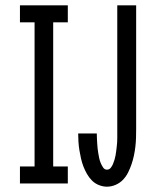

<svg xmlns="http://www.w3.org/2000/svg" viewBox="-20 -690 590 722"><path d="M55 0V-64H110V-606H55V-670H235V-606H180V-64H235V0ZM382 12Q367 12 352 6Q337 0 326 -11Q315 -22 307 -36Q299 -50 293.5 -64.5Q288 -79 284.5 -94.5Q281 -110 278.5 -125.5Q276 -141 275 -157Q274 -173 274 -188H344Q344 -179 344.5 -169.5Q345 -160 345.5 -151Q346 -142 347 -132.5Q348 -123 349.5 -114Q351 -105 353 -95.5Q355 -86 358.5 -77.5Q362 -69 367.5 -60.5Q373 -52 382 -52Q391 -52 396.5 -59Q402 -66 405 -73.5Q408 -81 410.5 -89Q413 -97 414.5 -105.5Q416 -114 417 -122Q418 -130 419 -138.5Q420 -147 420.5 -155Q421 -163 421 -171.5Q421 -180 421 -188.5Q421 -197 421 -205V-670H492V-205Q492 -188 491.5 -171.5Q491 -155 489 -138Q487 -121 483.5 -104.5Q480 -88 474.5 -72Q469 -56 461.5 -41Q454 -26 442.5 -14Q431 -2 415 5Q399 12 382 12Z"/></svg>

Font: Lode
Style: Regular
Weight: 400
Monospace: yes
Designer: Belleve Invis
Foundry: Belleve Invis
Version: Version 29.2.0; ttfautohint (v1.8.3)